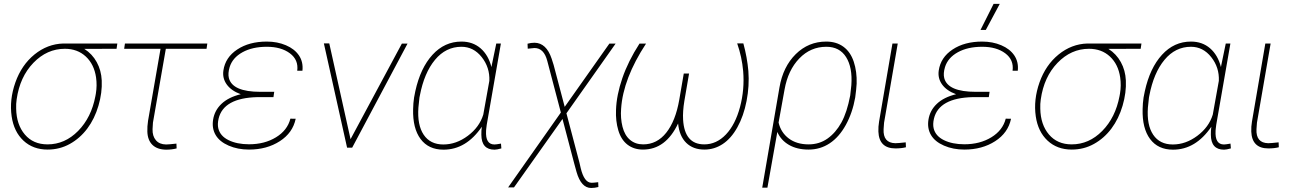

<svg xmlns="http://www.w3.org/2000/svg" viewBox="-20 -749 6591 974"><path d="M571.3 -501.5 407.7 -501Q447.8 -475.6 470.7 -433.8Q493.7 -392.1 496.1 -340.8Q499 -279.3 479.5 -212.9Q460 -146.5 422.9 -96.9Q385.7 -47.4 334.2 -18.8Q282.7 9.8 221.7 9.8Q147.5 9.8 98.9 -35.6Q50.3 -81.1 39.1 -158.7Q26.9 -242.7 58.1 -331.1Q89.4 -419.4 155 -472.7Q220.7 -525.9 300.8 -528.3H575.2ZM62 -197.8Q63.5 -116.7 106 -66.7Q148.4 -16.6 221.2 -16.6Q309.1 -16.6 376.2 -84.7Q443.4 -152.8 463.9 -261.2L466.3 -274.4Q473.1 -315.4 467.3 -356.4Q457.5 -422.9 415.3 -462.2Q373 -501.5 309.1 -501.5Q218.3 -501.5 149.4 -430.2Q80.6 -358.9 64.5 -245.1Q61 -222.2 62 -197.8Z M1027.8 -501.5H821.3L755.9 -127L753.9 -93.8Q752.9 -58.6 770.8 -37.6Q788.6 -16.6 822.3 -16.1Q835.4 -16.1 875 -20.5L876 3.9Q851.1 10.3 823.2 10.3Q777.8 9.8 753.4 -13.9Q729 -37.6 727.5 -81.1Q726.6 -107.4 731 -136.2L794.4 -501.5H609.9L613.8 -528.3H1031.7Z M1061 -141.6Q1068.4 -189 1103.8 -222.4Q1139.2 -255.9 1201.2 -271Q1153.3 -288.6 1130.4 -320.3Q1107.4 -352.1 1113.3 -391.6Q1123 -458 1183.6 -498Q1244.1 -538.1 1333.5 -538.1Q1386.7 -538.1 1430.4 -519.5Q1474.1 -501 1496.6 -467.8Q1519 -434.6 1514.2 -390.1H1487.8Q1495.1 -445.3 1450.7 -478.5Q1406.2 -511.7 1333.5 -511.7Q1260.3 -511.7 1210 -483.9Q1159.7 -456.1 1145 -408.7Q1135.3 -376.5 1141.1 -353Q1159.2 -283.2 1300.8 -283.2H1371.1L1367.2 -256.3H1285.6Q1113.8 -252 1088.9 -147Q1082.5 -119.1 1087.4 -98.1Q1096.7 -59.1 1139.4 -38.1Q1182.1 -17.1 1243.2 -17.1Q1322.3 -17.1 1380.1 -52.5Q1438 -87.9 1453.1 -147L1480 -146.5Q1465.3 -75.2 1399.4 -32.7Q1333.5 9.8 1243.2 9.8Q1186 9.8 1139.9 -10.3Q1093.8 -30.3 1074 -64Q1054.2 -97.7 1061 -141.6Z M1758.3 -43 2018.6 -527.8H2047.4L1766.6 0H1740.7L1623 -528.8H1650.4Z M2521 -528.3 2449.2 -116.2 2446.3 -92.8 2445.8 -85.4Q2441.9 -16.1 2488.3 -16.1Q2496.6 -16.1 2521.5 -20.5L2523.4 3.9Q2500.5 10.3 2488.8 10.3Q2422.4 10.3 2421.9 -65.4Q2421.4 -85.9 2424.3 -106Q2344.7 10.3 2230 10.3Q2153.8 10.3 2113.5 -43.9Q2073.2 -98.1 2075.7 -195.3Q2076.2 -225.6 2080.6 -254.4L2086.9 -286.6Q2112.8 -404.3 2174.1 -471.2Q2235.4 -538.1 2320.8 -538.1Q2378.4 -538.1 2418 -503.9Q2457.5 -469.7 2473.1 -408.7L2474.6 -417.5L2497.6 -528.3ZM2107.9 -254.4 2102.5 -203.1Q2096.2 -114.7 2129.4 -65.4Q2162.6 -16.1 2229 -16.1Q2294.4 -16.1 2353.3 -60.1Q2412.1 -104 2431.6 -167.5L2462.4 -338.9Q2465.3 -406.7 2423.8 -459.2Q2382.3 -511.7 2320.8 -511.7Q2241.7 -511.7 2186.8 -445.6Q2131.8 -379.4 2109.9 -264.2Z M2691.9 -532.2Q2751.5 -531.2 2778.3 -451.7L2788.6 -419.4L2844.7 -207L3071.3 -527.8H3103L2853.5 -174.3L2919.4 75.7L2925.8 103.5Q2943.4 177.2 2980 178.2Q2986.8 178.7 3014.6 175.3L3015.6 199.7Q2997.1 204.6 2979 204.6Q2928.2 204.6 2904.8 123.5L2892.6 79.1L2833.5 -145.5L2587.4 201.7H2557.6L2825.2 -178.2L2756.3 -439.9Q2739.3 -505.4 2691.4 -505.4L2657.2 -502L2656.2 -527.3Q2673.8 -532.2 2691.9 -532.2Z M3257.3 -527.8Q3141.1 -350.6 3130.9 -197.8Q3127 -149.4 3137.9 -106Q3148.9 -62.5 3176 -39.6Q3203.1 -16.6 3242.7 -16.6Q3313 -16.6 3360.1 -76.2Q3407.2 -135.7 3425.8 -242.7L3448.7 -376H3475.6L3451.7 -236.8Q3442.9 -183.1 3445.3 -142.1Q3452.6 -16.6 3552.7 -16.6Q3614.7 -16.6 3662.6 -66.9Q3710.4 -117.2 3734.1 -206.3Q3757.8 -295.4 3750 -388.2Q3743.7 -460 3719.7 -528.8H3751Q3770.5 -457.5 3776.4 -388.7Q3782.2 -313.5 3767.3 -236.8Q3752.4 -160.2 3720.7 -103.3Q3689 -46.4 3646.2 -18.3Q3603.5 9.8 3553.7 9.8Q3496.1 9.8 3461.2 -24.4Q3426.3 -58.6 3419.9 -122.6Q3357.4 9.8 3241.7 9.8Q3195.8 9.8 3163.3 -15.1Q3130.9 -40 3116.7 -87.6Q3102.5 -135.3 3105 -191.4Q3107.4 -266.1 3137 -352.3Q3166.5 -438.5 3224.1 -527.8Z M4171.4 -538.1Q4222.7 -538.1 4258.5 -512Q4294.4 -485.8 4311 -436Q4327.6 -386.2 4325.7 -324.7Q4324.2 -296.4 4318.4 -254.4Q4304.7 -176.8 4270.8 -115.2Q4236.8 -53.7 4189 -22Q4141.1 9.8 4082 9.8Q4023.4 9.8 3982.4 -13.9Q3941.4 -37.6 3923.3 -79.6L3873 203.1H3846.7L3934.1 -305.2Q3952.1 -410.6 4016.8 -474.4Q4081.5 -538.1 4171.4 -538.1ZM3929.7 -127.4Q3941.4 -76.7 3981.4 -46.6Q4021.5 -16.6 4082 -16.6Q4136.2 -16.6 4178 -46.1Q4219.7 -75.7 4248.3 -127.4Q4276.9 -179.2 4293 -264.6L4298.8 -316.9Q4305.2 -406.7 4272.2 -459.2Q4239.3 -511.7 4171.9 -511.7Q4091.8 -511.7 4034.7 -452.4Q3977.5 -393.1 3960 -294.9Z M4534.2 -528.3 4464.8 -126.5 4462.4 -93.8Q4459 -23.9 4522 -22.5Q4535.2 -22.5 4574.7 -26.9L4575.7 -2Q4553.2 3.9 4522.5 3.9Q4439.5 3.9 4436 -81.5Q4435.1 -106.4 4439.5 -132.3L4507.3 -528.3Z M4689.9 -141.6Q4697.3 -189 4732.7 -222.4Q4768.1 -255.9 4830.1 -271Q4782.2 -288.6 4759.3 -320.3Q4736.3 -352.1 4742.2 -391.6Q4752 -458 4812.5 -498Q4873 -538.1 4962.4 -538.1Q5015.6 -538.1 5059.3 -519.5Q5103 -501 5125.5 -467.8Q5147.9 -434.6 5143.1 -390.1H5116.7Q5124 -445.3 5079.6 -478.5Q5035.2 -511.7 4962.4 -511.7Q4889.2 -511.7 4838.9 -483.9Q4788.6 -456.1 4773.9 -408.7Q4764.2 -376.5 4770 -353Q4788.1 -283.2 4929.7 -283.2H5000L4996.1 -256.3H4914.6Q4742.7 -252 4717.8 -147Q4711.4 -119.1 4716.3 -98.1Q4725.6 -59.1 4768.3 -38.1Q4811 -17.1 4872.1 -17.1Q4951.2 -17.1 5009 -52.5Q5066.9 -87.9 5082 -147L5108.9 -146.5Q5094.2 -75.2 5028.3 -32.7Q4962.4 9.8 4872.1 9.8Q4814.9 9.8 4768.8 -10.3Q4722.7 -30.3 4702.9 -64Q4683.1 -97.7 4689.9 -141.6ZM5020.5 -729.5H5051.8L4981 -597.2H4954.1Z M5766.6 -501.5 5603 -501Q5643.1 -475.6 5666 -433.8Q5689 -392.1 5691.4 -340.8Q5694.3 -279.3 5674.8 -212.9Q5655.3 -146.5 5618.2 -96.9Q5581.1 -47.4 5529.5 -18.8Q5478 9.8 5417 9.8Q5342.8 9.8 5294.2 -35.6Q5245.6 -81.1 5234.4 -158.7Q5222.2 -242.7 5253.4 -331.1Q5284.7 -419.4 5350.3 -472.7Q5416 -525.9 5496.1 -528.3H5770.5ZM5257.3 -197.8Q5258.8 -116.7 5301.3 -66.7Q5343.8 -16.6 5416.5 -16.6Q5504.4 -16.6 5571.5 -84.7Q5638.7 -152.8 5659.2 -261.2L5661.6 -274.4Q5668.5 -315.4 5662.6 -356.4Q5652.8 -422.9 5610.6 -462.2Q5568.4 -501.5 5504.4 -501.5Q5413.6 -501.5 5344.7 -430.2Q5275.9 -358.9 5259.8 -245.1Q5256.3 -222.2 5257.3 -197.8Z M6221.7 -528.3 6149.9 -116.2 6147 -92.8 6146.5 -85.4Q6142.6 -16.1 6189 -16.1Q6197.3 -16.1 6222.2 -20.5L6224.1 3.9Q6201.2 10.3 6189.5 10.3Q6123 10.3 6122.6 -65.4Q6122.1 -85.9 6125 -106Q6045.4 10.3 5930.7 10.3Q5854.5 10.3 5814.2 -43.9Q5773.9 -98.1 5776.4 -195.3Q5776.9 -225.6 5781.2 -254.4L5787.6 -286.6Q5813.5 -404.3 5874.8 -471.2Q5936 -538.1 6021.5 -538.1Q6079.1 -538.1 6118.7 -503.9Q6158.2 -469.7 6173.8 -408.7L6175.3 -417.5L6198.2 -528.3ZM5808.6 -254.4 5803.2 -203.1Q5796.9 -114.7 5830.1 -65.4Q5863.3 -16.1 5929.7 -16.1Q5995.1 -16.1 6054 -60.1Q6112.8 -104 6132.3 -167.5L6163.1 -338.9Q6166 -406.7 6124.5 -459.2Q6083 -511.7 6021.5 -511.7Q5942.4 -511.7 5887.5 -445.6Q5832.5 -379.4 5810.5 -264.2Z M6425.8 -528.3 6356.4 -126.5 6354 -93.8Q6350.6 -23.9 6413.6 -22.5Q6426.8 -22.5 6466.3 -26.9L6467.3 -2Q6444.8 3.9 6414.1 3.9Q6331.1 3.9 6327.6 -81.5Q6326.7 -106.4 6331.1 -132.3L6398.9 -528.3Z"/></svg>

Font: Roboto Thin
Style: Italic
Weight: 250
Italic angle: -12°
Designer: Google
Version: Version 2.134; 2016